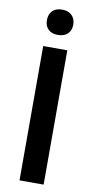

<svg xmlns="http://www.w3.org/2000/svg" viewBox="-94 -876 446 915"><g transform="rotate(10 129.0 -418.5)"><path d="M70.8 0V-650H187.5V0ZM130 -714.2Q99.2 -714.2 82.9 -730.8Q66.7 -747.5 66.7 -775Q66.7 -802.5 82.9 -819.6Q99.2 -836.7 130 -836.7Q160.8 -836.7 177.5 -819.6Q194.2 -802.5 194.2 -775Q194.2 -747.5 177.5 -730.8Q160.8 -714.2 130 -714.2Z"/></g></svg>

Font: Familjen Grotesk GF Medium
Style: Regular
Weight: 500
Designer: Anders Wikstroem, Jonas Baeckman, Matilda Gysing, Kristian Moeller
Foundry: Familjen STHLM AB
Version: Version 2.000; Beta; Release 4; Build 6